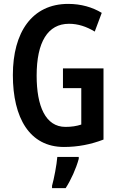

<svg xmlns="http://www.w3.org/2000/svg" viewBox="-20 -744 603 985"><path d="M303 -393V-292H397V-105C373 -97 346 -93 316 -93C213 -93 168 -200 168 -356C168 -528 225 -622 334 -622C380 -622 423 -608 466 -582L502 -678C454 -707 396 -724 330 -724C144 -724 46 -578 46 -359C46 -139 132 10 308 10C379 10 446 -3 511 -28V-393ZM384 71V61H274C271 101 257 174 247 209V221H317C344 179 370 122 384 71Z"/></svg>

Font: Noto Sans Georgian ExtraCondensed SemiBold
Style: Regular
Weight: 600
Width: 2
Designer: Monotype Design Team, Akaki Razmadze
Foundry: Google LLC
Version: Version 2.005